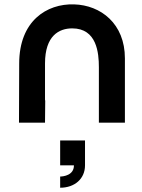

<svg xmlns="http://www.w3.org/2000/svg" viewBox="-20 -575 666 900"><path d="M443.5 -260V0H565.5V-301.5C565.5 -464 452.5 -551 327 -554.5C199 -558.5 70 -476.5 70 -277.5L69 0H191L192 -102L191 -108V-277.5C191 -408.5 257.5 -442 318.5 -442C434 -442 443.5 -326.5 443.5 -260ZM262 305C329.5 305 378.5 263.5 378.5 200V83.5H262V200H326.5C327 246.5 277 252.5 262 252.5Z"/></svg>

Font: Eudonet
Style: Bold
Weight: 700
Designer: Mikhail Sharanda
Foundry: Mikhail Sharanda
Version: Version 4.503;Glyphs 3.1.2 (3151)